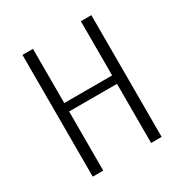

<svg xmlns="http://www.w3.org/2000/svg" viewBox="-168 -863 957 997"><g transform="rotate(-30 310.0 -365.0)"><path d="M453.5 -730H516.5V0H453.5ZM103.5 -730H166.5V0H103.5ZM138 -405H484V-354.5H138Z"/></g></svg>

Font: Monaspace Krypton Var
Style: Regular
Weight: 400
Designer: Riley Cran and the Lettermatic Team
Version: Version 1.101 (Monaspace Krypton Var)